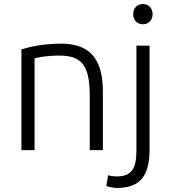

<svg xmlns="http://www.w3.org/2000/svg" viewBox="-20 -743 846 950"><path d="M151 0V-454C164 -459 213 -468 274 -468C388 -468 424 -415 424 -268V0H489V-289C489 -431 441 -527 284 -527C189 -527 125 -510 86 -499V0ZM506 177C517 182 543 187 558 187C675 187 720 126 720 -5V-517H655V-2C655 86 636 130 557 130C542 130 524 127 515 124ZM687 -623C714 -623 735 -642 735 -673C735 -704 714 -723 687 -723C660 -723 639 -704 639 -673C639 -642 660 -623 687 -623Z"/></svg>

Font: Repo Light
Style: Regular
Weight: 300
Designer: Stefan Peev
Foundry: Context Ltd
Version: Version 001.502